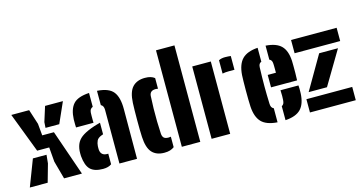

<svg xmlns="http://www.w3.org/2000/svg" viewBox="-83 -1164 2898 1538"><g transform="rotate(-15 1366.0 -395.0)"><path d="M291.5 0 250.5 -149 240.5 -270H140.5L14.5 -600H162.5L202.5 -476L211.5 -378H308.5L439.5 0ZM7.5 0 91.5 -219H204.5L197.5 -149L155.5 0ZM252.5 -429 255.5 -476 294.5 -600H442.5L366.5 -429Z M468.5 -137Q468 -145.5 468 -159Q468 -172.5 468.5 -180Q472 -221 488.5 -249.8Q505 -278.5 539.8 -300Q574.5 -321.5 632.5 -341Q646.5 -345.5 659.2 -349Q672 -352.5 684.5 -356V-260Q681 -259 677.5 -257.5Q674 -256 670.5 -255Q639 -243 630 -222.8Q621 -202.5 619.5 -180Q619 -167.5 619 -163Q619 -158.5 619.5 -148Q622 -124 636.2 -111.5Q650.5 -99 676.5 -99Q682 -99 684.5 -99.5V-11.5Q659 8 613.5 8Q543 8 509.2 -24.5Q475.5 -57 468.5 -137ZM489.5 -369Q489 -375 488.5 -395.5Q488 -416 488.5 -436Q492 -520 529.5 -561.8Q567 -603.5 661.5 -609V-494Q649 -489.5 642.2 -479.5Q635.5 -469.5 634.5 -453Q634 -447.5 633.8 -428.2Q633.5 -409 633.8 -390.5Q634 -372 634.5 -369ZM750.5 0V-446Q750.5 -462.5 744.8 -473.8Q739 -485 727.5 -490.5V-609Q824.5 -603 861.2 -556.2Q898 -509.5 897.5 -412L896.5 0Z M980 -159Q978.5 -184.5 978 -222.5Q977.5 -260.5 977.5 -302Q977.5 -343.5 978.2 -380.5Q979 -417.5 980 -441Q984.5 -532 1021.2 -571Q1058 -610 1124 -610Q1151.5 -610 1170.5 -604.2Q1189.5 -598.5 1204 -587V-499Q1195.5 -501 1185 -501Q1159.5 -501 1147 -490Q1134.5 -479 1133 -458Q1130 -407.5 1129 -353.8Q1128 -300 1129 -247Q1130 -194 1133 -146Q1134.5 -122 1146 -110.5Q1157.5 -99 1185 -99Q1195.5 -99 1204 -101V-14Q1189 -2.5 1169.2 3.8Q1149.5 10 1122 10Q1055.5 10 1020 -29.2Q984.5 -68.5 980 -159ZM1268 0V-800H1421V0Z M1515 0V-600H1669V0ZM1735 -482V-592.5Q1756 -604 1788 -604Q1801.5 -604 1814.5 -603Q1827.5 -602 1835 -601V-487H1790Q1757 -487 1735 -482Z M1882.5 -168Q1881 -191.5 1880.5 -228.5Q1880 -265.5 1880 -305.8Q1880 -346 1880.8 -379.8Q1881.5 -413.5 1882.5 -430Q1889 -519 1930.5 -561Q1972 -603 2059.5 -609V-493.5Q2047 -489 2041.5 -479Q2036 -469 2035.5 -453Q2034 -407.5 2033.2 -369.8Q2032.5 -332 2032.5 -297.5Q2032.5 -263 2033.2 -227.8Q2034 -192.5 2035.5 -151Q2036 -134 2041.5 -123.5Q2047 -113 2059.5 -107.5V9Q1968 2.5 1928 -39.8Q1888 -82 1882.5 -168ZM2125.5 9V-107Q2137 -112.5 2142.2 -123.2Q2147.5 -134 2148.5 -152Q2149.5 -167 2149.8 -185.5Q2150 -204 2148.5 -233H2297.5Q2298.5 -227 2299 -205.8Q2299.5 -184.5 2298.5 -168Q2294.5 -80.5 2254 -38.5Q2213.5 3.5 2125.5 9ZM2081.5 -275V-378H2149.5Q2149.5 -395 2149.5 -410.5Q2149.5 -426 2149.2 -437.2Q2149 -448.5 2148.5 -453Q2148 -469 2142.5 -478.5Q2137 -488 2125.5 -493V-609Q2213.5 -603 2253.8 -562.2Q2294 -521.5 2298.5 -436Q2299 -424 2299.2 -396.5Q2299.5 -369 2299.2 -336Q2299 -303 2297.5 -275Z M2330.5 0V-110H2710.5V0ZM2334.5 -490V-600H2712.5V-490ZM2362.5 -160 2524.5 -439H2680.5L2514.5 -160Z"/></g></svg>

Font: Big Shoulders Stencil Text Thin Black
Style: Regular
Weight: 900
Version: Version 2.001